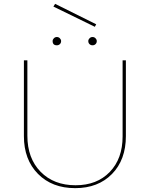

<svg xmlns="http://www.w3.org/2000/svg" viewBox="-20 -971 777 996"><path d="M472 -832 257 -937 266 -951 479 -845ZM275 -736Q253 -736 253 -758Q253 -766 259.5 -772.5Q266 -779 275 -779Q284 -779 290.5 -772.5Q297 -766 297 -758Q297 -748 290.5 -742Q284 -736 275 -736ZM438 -758Q438 -766 444.5 -772.5Q451 -779 460 -779Q469 -779 475.5 -772.5Q482 -766 482 -758Q482 -748 475.5 -742Q469 -736 460 -736Q451 -736 444.5 -742Q438 -748 438 -758ZM370 5Q250 5 177 -69Q104 -143 104 -265V-658H122V-267Q122 -150 190.5 -80Q259 -10 372 -10Q483 -10 549.5 -79Q616 -148 616 -263V-658H633V-265Q633 -142 561 -68.5Q489 5 370 5Z"/></svg>

Font: EauTestSC Thin
Style: Regular
Weight: 250
Designer: Christian Thalmann (Catharsis Fonts)
Version: Version 0.001;PS 000.001;hotconv 1.0.88;makeotf.lib2.5.64775